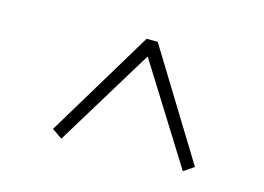

<svg xmlns="http://www.w3.org/2000/svg" viewBox="-52 -579 621 452"><g transform="rotate(15 258.5 -352.5)"><path d="M99 -230 257 -492H284L445 -230L420 -213L258 -472H282L124 -213Z"/></g></svg>

Font: Source Serif 4 36pt Light
Style: Italic
Weight: 300
Italic angle: -12°
Designer: Frank Grießhammer
Foundry: Adobe Systems Incorporated
Version: Version 4.004;hotconv 1.0.116;makeotfexe 2.5.65601